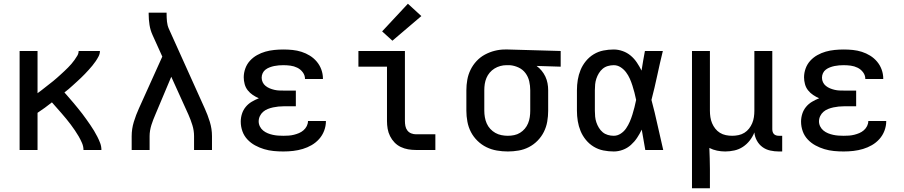

<svg xmlns="http://www.w3.org/2000/svg" viewBox="-20 -803 4840 1028"><path d="M85 0V-530H181V-304Q192 -312 202.5 -320Q213 -328 223.5 -336.5Q234 -345 244.5 -353Q255 -361 265.5 -369.5Q276 -378 286 -387Q296 -396 306 -405Q316 -414 325.5 -423Q335 -432 344.5 -441.5Q354 -451 362.5 -461Q371 -471 379 -482Q387 -493 394 -505Q401 -517 401 -530H515Q515 -530 515 -530Q515 -530 515 -530Q515 -530 515 -530Q515 -530 515 -530Q515 -515 508 -501.5Q501 -488 492.5 -475.5Q484 -463 474.5 -451.5Q465 -440 455 -429Q445 -418 435 -407.5Q425 -397 414 -386.5Q403 -376 392 -366Q381 -356 370 -346Q359 -336 348 -326.5Q337 -317 325 -308Q337 -294 349.5 -280Q362 -266 374 -251.5Q386 -237 397.5 -223Q409 -209 420.5 -194Q432 -179 442.5 -164Q453 -149 463.5 -134Q474 -119 483.5 -103Q493 -87 501.5 -70.5Q510 -54 516.5 -36.5Q523 -19 523 0H427Q427 -19 419 -37.5Q411 -56 401.5 -72.5Q392 -89 381 -105Q370 -121 358.5 -136.5Q347 -152 334.5 -167Q322 -182 309.5 -196.5Q297 -211 284 -225.5Q271 -240 258 -255Q239 -240 220 -226Q201 -212 181 -199V0Z M685 0V-74Q685 -113 696.5 -150.5Q708 -188 724 -223L849 -500L797 -615Q785 -641 780.5 -670Q776 -699 776 -728V-735H872V-728Q872 -708 874 -687.5Q876 -667 884 -649L1076 -223Q1092 -188 1103.5 -150.5Q1115 -113 1115 -74V0H1019V-74Q1019 -104 1010 -133Q1001 -162 989 -189L897 -392L812 -190Q806 -176 800.5 -162Q795 -148 790.5 -133.5Q786 -119 783.5 -104Q781 -89 781 -74V0Z M1497 8Q1471 8 1445 5.5Q1419 3 1394 -4.5Q1369 -12 1346 -24.5Q1323 -37 1305 -56Q1287 -75 1278 -100Q1269 -125 1269 -152Q1269 -173 1275.5 -193.5Q1282 -214 1295.5 -230.5Q1309 -247 1327.5 -258Q1346 -269 1366 -277Q1349 -284 1333.5 -294.5Q1318 -305 1306.5 -319.5Q1295 -334 1290 -352.5Q1285 -371 1285 -389Q1285 -413 1293.5 -436.5Q1302 -460 1318.5 -478Q1335 -496 1356.5 -508Q1378 -520 1401 -526.5Q1424 -533 1448.5 -535.5Q1473 -538 1497 -538Q1522 -538 1546.5 -535.5Q1571 -533 1594.5 -525.5Q1618 -518 1639 -505Q1660 -492 1676 -473Q1692 -454 1700.5 -430.5Q1709 -407 1709 -383Q1709 -382 1709 -381.5Q1709 -381 1709 -380H1613Q1613 -380 1613 -380.5Q1613 -381 1613 -381Q1613 -400 1601 -416Q1589 -432 1571.5 -440.5Q1554 -449 1535 -451.5Q1516 -454 1497 -454Q1485 -454 1472.5 -453Q1460 -452 1448 -449.5Q1436 -447 1424 -442.5Q1412 -438 1402 -430.5Q1392 -423 1386.5 -411.5Q1381 -400 1381 -387Q1381 -374 1386.5 -362.5Q1392 -351 1402 -343Q1412 -335 1424 -330Q1436 -325 1449 -322Q1462 -319 1474.5 -318.5Q1487 -318 1500 -318H1564V-234H1500Q1485 -234 1470.5 -232.5Q1456 -231 1442 -228Q1428 -225 1414 -219.5Q1400 -214 1389 -204.5Q1378 -195 1371.5 -181.5Q1365 -168 1365 -153Q1365 -139 1371.5 -126Q1378 -113 1389 -104Q1400 -95 1413.5 -89.5Q1427 -84 1441 -81Q1455 -78 1469 -77Q1483 -76 1497 -76Q1512 -76 1526 -77Q1540 -78 1554 -81.5Q1568 -85 1581 -90.5Q1594 -96 1605 -105.5Q1616 -115 1622.5 -128Q1629 -141 1629 -155H1725Q1725 -155 1725 -154.5Q1725 -154 1725 -154Q1725 -128 1715.5 -103Q1706 -78 1688.5 -58.5Q1671 -39 1648.5 -26Q1626 -13 1601 -5.5Q1576 2 1550 5Q1524 8 1497 8Z M2207 0Q2186 0 2165.5 -3.5Q2145 -7 2126 -16Q2107 -25 2092.5 -40Q2078 -55 2068.5 -74Q2059 -93 2055.5 -113.5Q2052 -134 2052 -155V-446H1899V-530H2148V-155Q2148 -142 2150.5 -128.5Q2153 -115 2161 -104.5Q2169 -94 2181.5 -89Q2194 -84 2207 -84H2311V0ZM2081 -585 2026 -635 2164 -783 2236 -717Z M2699 8Q2670 8 2640.5 3Q2611 -2 2584.5 -15Q2558 -28 2536.5 -49Q2515 -70 2501.5 -96Q2488 -122 2482.5 -151.5Q2477 -181 2477 -210V-320Q2477 -348 2482 -376Q2487 -404 2499.5 -429.5Q2512 -455 2531.5 -476Q2551 -497 2576 -510.5Q2601 -524 2628.5 -531Q2656 -538 2684 -538Q2688 -538 2692 -538Q2696 -538 2700 -538L2982 -530V-446L2853 -450Q2868 -439 2880 -424.5Q2892 -410 2900 -393Q2908 -376 2911.5 -357.5Q2915 -339 2915 -320V-210Q2915 -181 2910 -152Q2905 -123 2892 -97Q2879 -71 2858.5 -50Q2838 -29 2812 -15.5Q2786 -2 2757 3Q2728 8 2699 8ZM2699 -76Q2716 -76 2733 -79.5Q2750 -83 2764.5 -92Q2779 -101 2790 -114Q2801 -127 2807.5 -143Q2814 -159 2816.5 -176Q2819 -193 2819 -210V-320Q2819 -344 2813.5 -368Q2808 -392 2793.5 -411.5Q2779 -431 2756.5 -441.5Q2734 -452 2710 -454H2700Q2698 -454 2696 -454Q2694 -454 2691 -454Q2675 -454 2658.5 -449.5Q2642 -445 2627.5 -436Q2613 -427 2602 -414Q2591 -401 2584.5 -385.5Q2578 -370 2575.5 -353.5Q2573 -337 2573 -320V-210Q2573 -193 2576 -175.5Q2579 -158 2586 -142Q2593 -126 2605 -113Q2617 -100 2632 -91.5Q2647 -83 2664.5 -79.5Q2682 -76 2699 -76Z M3266 8Q3238 8 3210.5 2.5Q3183 -3 3159 -17.5Q3135 -32 3117 -54Q3099 -76 3088.5 -101.5Q3078 -127 3073.5 -154.5Q3069 -182 3069 -210V-320Q3069 -348 3073.5 -375.5Q3078 -403 3088.5 -428.5Q3099 -454 3117 -476Q3135 -498 3159 -512.5Q3183 -527 3210.5 -532.5Q3238 -538 3266 -538Q3290 -538 3314 -529.5Q3338 -521 3357 -505Q3376 -489 3390 -468Q3404 -447 3415 -425Q3419 -451 3423.5 -477.5Q3428 -504 3433 -530H3529Q3513 -465 3499 -399Q3485 -333 3468 -268Q3486 -201 3500.5 -134Q3515 -67 3531 0H3435Q3430 -27 3425.5 -54.5Q3421 -82 3416 -109Q3405 -86 3391 -65Q3377 -44 3358 -27Q3339 -10 3315 -1Q3291 8 3266 8ZM3266 -76Q3286 -76 3303.5 -87.5Q3321 -99 3332.5 -116Q3344 -133 3352 -151.5Q3360 -170 3366 -189.5Q3372 -209 3377 -228.5Q3382 -248 3386 -268Q3382 -288 3377 -307Q3372 -326 3366 -345Q3360 -364 3352 -382Q3344 -400 3332 -416Q3320 -432 3303 -443Q3286 -454 3266 -454Q3250 -454 3234.5 -449.5Q3219 -445 3207 -435Q3195 -425 3186.5 -411Q3178 -397 3173 -382Q3168 -367 3166.5 -351.5Q3165 -336 3165 -320V-210Q3165 -194 3166.5 -178.5Q3168 -163 3173 -148Q3178 -133 3186.5 -119Q3195 -105 3207 -95Q3219 -85 3234.5 -80.5Q3250 -76 3266 -76Z M3685 205V-530H3781V-210Q3781 -193 3783.5 -176Q3786 -159 3792.5 -143.5Q3799 -128 3809.5 -114.5Q3820 -101 3834.5 -92Q3849 -83 3866 -79.5Q3883 -76 3900 -76Q3917 -76 3934 -79.5Q3951 -83 3965.5 -92Q3980 -101 3990.5 -114.5Q4001 -128 4007.5 -143.5Q4014 -159 4016.5 -176Q4019 -193 4019 -210V-530H4115V-111Q4115 -104 4117 -97Q4119 -90 4124 -85Q4129 -80 4136 -78Q4143 -76 4150 -76H4168V8H4150Q4127 8 4104 3Q4081 -2 4062.5 -15.5Q4044 -29 4032.5 -50Q4021 -71 4019 -94Q4010 -71 3994.5 -51Q3979 -31 3958 -17Q3937 -3 3912 2.5Q3887 8 3863 8Q3841 8 3819 3.5Q3797 -1 3778 -11Q3779 17 3780 45.5Q3781 74 3781 102V205Z M4497 8Q4471 8 4445 5.5Q4419 3 4394 -4.5Q4369 -12 4346 -24.5Q4323 -37 4305 -56Q4287 -75 4278 -100Q4269 -125 4269 -152Q4269 -173 4275.5 -193.5Q4282 -214 4295.5 -230.5Q4309 -247 4327.5 -258Q4346 -269 4366 -277Q4349 -284 4333.5 -294.5Q4318 -305 4306.5 -319.5Q4295 -334 4290 -352.5Q4285 -371 4285 -389Q4285 -413 4293.5 -436.5Q4302 -460 4318.5 -478Q4335 -496 4356.5 -508Q4378 -520 4401 -526.5Q4424 -533 4448.5 -535.5Q4473 -538 4497 -538Q4522 -538 4546.5 -535.5Q4571 -533 4594.5 -525.5Q4618 -518 4639 -505Q4660 -492 4676 -473Q4692 -454 4700.5 -430.5Q4709 -407 4709 -383Q4709 -382 4709 -381.5Q4709 -381 4709 -380H4613Q4613 -380 4613 -380.5Q4613 -381 4613 -381Q4613 -400 4601 -416Q4589 -432 4571.5 -440.5Q4554 -449 4535 -451.5Q4516 -454 4497 -454Q4485 -454 4472.5 -453Q4460 -452 4448 -449.5Q4436 -447 4424 -442.5Q4412 -438 4402 -430.5Q4392 -423 4386.5 -411.5Q4381 -400 4381 -387Q4381 -374 4386.5 -362.5Q4392 -351 4402 -343Q4412 -335 4424 -330Q4436 -325 4449 -322Q4462 -319 4474.5 -318.5Q4487 -318 4500 -318H4564V-234H4500Q4485 -234 4470.5 -232.5Q4456 -231 4442 -228Q4428 -225 4414 -219.5Q4400 -214 4389 -204.5Q4378 -195 4371.5 -181.5Q4365 -168 4365 -153Q4365 -139 4371.5 -126Q4378 -113 4389 -104Q4400 -95 4413.5 -89.5Q4427 -84 4441 -81Q4455 -78 4469 -77Q4483 -76 4497 -76Q4512 -76 4526 -77Q4540 -78 4554 -81.5Q4568 -85 4581 -90.5Q4594 -96 4605 -105.5Q4616 -115 4622.5 -128Q4629 -141 4629 -155H4725Q4725 -155 4725 -154.5Q4725 -154 4725 -154Q4725 -128 4715.5 -103Q4706 -78 4688.5 -58.5Q4671 -39 4648.5 -26Q4626 -13 4601 -5.5Q4576 2 4550 5Q4524 8 4497 8Z"/></svg>

Font: Iosevka Curly Medium Extended
Style: Regular
Weight: 500
Width: 7
Monospace: yes
Designer: Belleve Invis
Foundry: Belleve Invis
Version: Version 11.1.0; ttfautohint (v1.8.3)